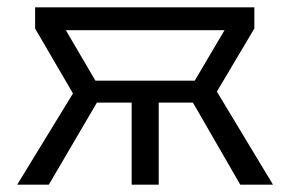

<svg xmlns="http://www.w3.org/2000/svg" viewBox="-20 -505 794 525"><path d="M27 0 179.5 -249.5 76 -427V-485H675.5V-427L573 -254.5L726.5 0H637L492.5 -250.5L594 -422.5H160L260.5 -251L113.5 0ZM340 0V-224.5H208.5V-284.5H544V-224.5H414V0Z"/></svg>

Font: Geologica Roman ExtraLight
Style: Regular
Weight: 250
Designer: Sindre Bremnes, Frode Helland
Foundry: Monokrom Skriftforlag AS
Version: Version 1.010;gftools[0.9.28]